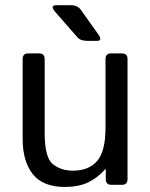

<svg xmlns="http://www.w3.org/2000/svg" viewBox="-20 -721 587 749"><path d="M194.8 -675.3Q172.9 -700.7 201.7 -700.7H255.9Q282.7 -700.7 295.4 -682.6L363.3 -587.4Q381.8 -561.5 357.4 -561.5H321.3Q293.9 -561.5 281.7 -575.7ZM68.4 -178.7V-490.7Q68.4 -512.7 90.3 -512.7H132.3Q154.3 -512.7 154.3 -490.7V-202.1Q154.3 -106.4 186 -80.8Q217.8 -55.2 264.6 -55.2Q326.2 -55.2 358.9 -93Q391.6 -130.9 391.6 -222.7V-490.7Q391.6 -512.7 413.6 -512.7H455.6Q477.5 -512.7 477.5 -490.7V-22Q477.5 0 455.6 0H414.6Q392.6 0 392.6 -22V-61H390.6Q358.9 -25.9 322.3 -8.8Q285.6 8.3 232.9 8.3Q147.5 8.3 107.9 -41.7Q68.4 -91.8 68.4 -178.7Z"/></svg>

Font: Istok Web
Style: Regular
Weight: 400
Designer: Andrey V. Panov
Foundry: Andrey V. Panov
Version: Version 1.0.2g